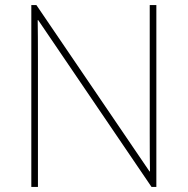

<svg xmlns="http://www.w3.org/2000/svg" viewBox="-20 -734 738 754"><path d="M575 0 130 -655H128Q129 -597 129 -502V0H103V-714H123L567 -61H569Q568 -111 568 -211V-714H594V0Z"/></svg>

Font: Noto Sans UI Thin
Style: Regular
Weight: 250
Designer: Monotype Design Team
Foundry: Monotype Imaging Inc.
Version: Version 1.001